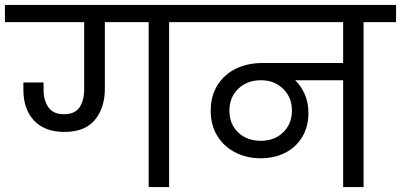

<svg xmlns="http://www.w3.org/2000/svg" viewBox="-47 -760 1629 780"><path d="M772 -740V-670H640V0H557V-670H379V-400Q379 -322 338.5 -273Q298 -224 215 -224Q134 -224 91 -270.5Q48 -317 48 -395V-425H130V-394Q130 -353 149.5 -324.5Q169 -296 212 -296Q258 -296 276.5 -324.5Q295 -353 295 -397V-670H-27V-740Z M1562 -670H1430V0H1347V-434H1152Q1177 -410 1191.5 -376Q1206 -342 1206 -301Q1206 -245 1180.5 -203Q1155 -161 1111 -139Q1067 -117 1012 -117Q955 -117 908.5 -141Q862 -165 835.5 -208.5Q809 -252 809 -310Q809 -370 836.5 -414Q864 -458 911.5 -481Q959 -504 1019 -504H1347V-670H719V-740H1562ZM1013 -188Q1068 -188 1103.5 -222.5Q1139 -257 1139 -311Q1139 -364 1103.5 -399Q1068 -434 1013 -434Q957 -434 921 -399.5Q885 -365 885 -310Q885 -256 920.5 -222Q956 -188 1013 -188Z"/></svg>

Font: DVN-Poppins
Style: Regular
Weight: 400
Designer: Ninad Kale (Devanagari), Jonny Pinhorn (Latin)
Foundry: Indian Type Foundry
Version: 4.004